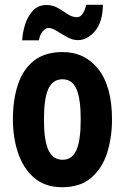

<svg xmlns="http://www.w3.org/2000/svg" viewBox="-20 -774 523 804"><path d="M449 -274Q449 -198 428.5 -133.5Q408 -69 362 -29.5Q316 10 240 10Q169 10 123.5 -29Q78 -68 56 -132.5Q34 -197 34 -274Q34 -357 55.5 -421Q77 -485 123 -520.5Q169 -556 242 -556Q336 -556 392.5 -483.5Q449 -411 449 -274ZM164 -273Q164 -187 182.5 -146Q201 -105 242 -105Q282 -105 300 -145.5Q318 -186 318 -274Q318 -361 300 -401.5Q282 -442 242 -442Q201 -442 182.5 -402Q164 -362 164 -273ZM73 -605Q74 -635 84.5 -669.5Q95 -704 117 -728.5Q139 -753 175 -753Q201 -753 222.5 -740.5Q244 -728 263 -715Q282 -702 303 -702Q317 -702 327 -718Q337 -734 341 -754H411Q410 -682 378 -644Q346 -606 306 -606Q284 -606 261.5 -618.5Q239 -631 218.5 -644Q198 -657 182 -657Q171 -657 158.5 -642Q146 -627 143 -605Z"/></svg>

Font: Noto Sans Gujarati ExtraCondensed
Style: Bold
Weight: 700
Width: 2
Designer: Jelle Bosma - Monotype Design Team, Universal Thirst
Foundry: Monotype Imaging Inc.
Version: Version 2.106; ttfautohint (v1.8.4.7-5d5b)